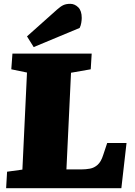

<svg xmlns="http://www.w3.org/2000/svg" viewBox="-20 -983 703 1003"><path d="M17 -86 97 -97 121 -604 39 -621 45 -703H459L454 -621L351 -603L327 -98H405Q428 -98 450 -102Q472 -106 490 -122Q508 -138 519 -173L540 -236H641L614 0H12ZM278 -933Q297 -950 311.5 -956.5Q326 -963 347 -963Q370 -963 388.5 -945Q407 -927 407 -889Q407 -879 404.5 -863.5Q402 -848 396 -837L156 -737L121 -793Z"/></svg>

Font: Literata 18pt Black
Style: Italic
Weight: 900
Italic angle: -2°
Designer: Latin by Veronika Burian and Jose Scaglione. Greek by Irene Vlachou. Cyrillic by Vera Evstafieva
Foundry: TypeTogether
Version: Version 3.103;gftools[0.9.29]